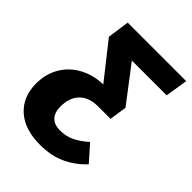

<svg xmlns="http://www.w3.org/2000/svg" viewBox="-205 -797 917 917"><g transform="rotate(45 254.0 -338.5)"><path d="M490 -579H255L393 -398L380 -310H295Q235 -310 202 -276.5Q169 -243 169 -183Q169 -143 189 -121.5Q209 -100 248 -100Q287 -100 320 -115.5Q353 -131 389 -163L460 -83Q415 -35 359 -9.5Q303 16 229 16Q125 16 67 -36.5Q9 -89 9 -178Q9 -243 38.5 -293Q68 -343 120.5 -371.5Q173 -400 239 -402L97 -582L113 -693H508Z"/></g></svg>

Font: Fira Sans Condensed
Style: Bold Italic
Weight: 700
Width: 3
Italic angle: -8°
Designer: Carrois Corporate & Edenspiekermann AG
Foundry: Carrois Corporate GbR & Edenspiekermann AG
Version: Version 4.203